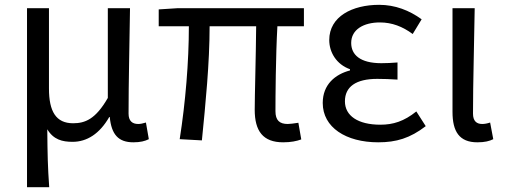

<svg xmlns="http://www.w3.org/2000/svg" viewBox="-20 -577 2096 796"><path d="M92 199H184C178 114 177 66 176 -41C202 2 238 11 281 11C340 11 393 -22 433 -92H435C442 -19 471 13 533 13C562 13 581 8 597 0L585 -69C572 -65 562 -63 553 -63C529 -63 513 -75 513 -106C513 -237 517 -396 519 -543H427V-171C376 -82 332 -66 283 -66C212 -66 183 -115 183 -210V-543H92Z M1154 13C1186 13 1210 8 1229 1L1217 -68C1196 -65 1183 -63 1173 -63C1139 -63 1122 -78 1122 -116C1122 -169 1123 -344 1130 -468H1240V-543H716L638 -538V-468H763C763 -321 749 -153 725 0L817 5C832 -146 849 -315 849 -468H1042C1041 -348 1036 -179 1036 -122C1036 -34 1070 13 1154 13Z M1548 13C1623 13 1680 -4 1745 -54L1706 -115C1655 -74 1610 -60 1557 -60C1464 -60 1410 -97 1410 -157C1410 -217 1455 -250 1544 -250C1571 -250 1597 -249 1628 -247V-318C1602 -316 1582 -315 1561 -315C1473 -315 1436 -350 1436 -399C1436 -455 1488 -484 1555 -484C1605 -484 1649 -467 1691 -436L1728 -497C1677 -534 1618 -557 1552 -557C1441 -557 1345 -509 1345 -411C1345 -360 1375 -310 1431 -290V-285C1370 -269 1318 -227 1318 -150C1318 -49 1414 13 1548 13Z M1959 13C1990 13 2009 8 2025 0L2012 -69C2000 -65 1989 -63 1979 -63C1956 -63 1941 -75 1941 -106C1941 -237 1946 -396 1948 -543H1856V-113C1856 -32 1884 13 1959 13Z"/></svg>

Font: Noto Sans Japanese Regular
Style: Regular
Weight: 400
Designer: Ryoko NISHIZUKA (kana & ideographs); Paul D. Hunt (Latin, Greek & Cyrillic); Wenlong ZHANG (bopomofo); Sandoll Communica
Foundry: Adobe Systems Incorporated
Version: Version 1.000;PS 1;hotconv 1.0.78;makeotf.lib2.5.61930